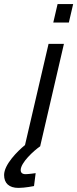

<svg xmlns="http://www.w3.org/2000/svg" viewBox="-55 -714 377 937"><path d="M281 -604 302 -694H226L205 -604ZM119 131C119 131 84 136 70 136C54 136 46 129 46 116C46 80 109 22 141 0L257 -500H182L67 -6C31 23 -35 89 -35 140C-35 180 -11 203 35 203C67 203 111 194 111 194L119 131Z"/></svg>

Font: RazerF5
Style: Italic
Weight: 400
Foundry: Razer Inc.
Version: Version 2